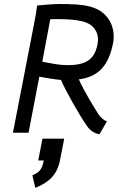

<svg xmlns="http://www.w3.org/2000/svg" viewBox="-20 -656 582 949"><path d="M189.9 29.3 168.9 137.2H196.3C187 185.5 171.9 196.8 140.1 210.4L154.3 272.5C222.7 245.1 262.7 208 276.9 134.3L297.4 29.3ZM369.6 -263.7C470.2 -276.4 518.1 -336.4 539.1 -443.8C541 -454.1 542 -464.4 542 -474.6C542 -505.4 533.7 -534.7 520 -556.2C474.6 -629.4 393.6 -636.2 271.5 -636.2C241.7 -636.2 184.6 -630.9 163.6 -628.9C159.7 -599.1 155.8 -576.2 149.4 -543.5L43.9 0H121.1L174.3 -276.9C210 -270.5 242.7 -264.6 281.7 -260.7C300.3 -214.8 371.6 -87.4 408.7 -35.2C421.4 -14.6 444.3 3.4 471.7 7.8L508.8 -56.6C489.3 -62 477.5 -78.1 470.2 -85.9C449.2 -117.7 396 -204.1 369.6 -263.7ZM461.9 -437C446.3 -354.5 395.5 -334 312 -334C272 -334 235.8 -342.3 189 -351.1L228.5 -561C242.7 -561.5 247.1 -561.5 259.8 -561.5C369.1 -561.5 423.3 -549.8 448.7 -511.7C460 -495.6 464.4 -479 464.4 -461.4C464.4 -453.6 463.4 -445.3 461.9 -437Z"/></svg>

Font: Fantasque Sans Mono
Style: RegItalic
Weight: 400
Italic angle: -11°
Monospace: yes
Designer: Jany Belluz
Version: Version 1.6.3